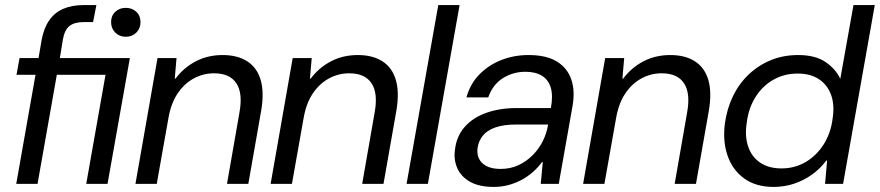

<svg xmlns="http://www.w3.org/2000/svg" viewBox="-20 -725 3469 757"><path d="M44 0 120 -430H45L57 -496H132L144 -567Q153 -615 174.5 -645.5Q196 -676 230 -690.5Q264 -705 310 -705H360L347 -638H311Q274 -638 254.5 -623Q235 -608 228 -570L216 -496H492L404 0H320L396 -430H204L128 0ZM476 -580Q451 -580 434.5 -596.5Q418 -613 418 -638Q418 -663 434.5 -678.5Q451 -694 476 -694Q501 -694 517.5 -678.5Q534 -663 534 -638Q534 -613 517.5 -596.5Q501 -580 476 -580Z M514 0 601 -496H676L669 -415H672Q704 -458 751.5 -483Q799 -508 858 -508Q916 -508 954.5 -483.5Q993 -459 1007.5 -410.5Q1022 -362 1010 -290L959 0H875L924 -281Q938 -357 912 -396.5Q886 -436 824 -436Q781 -436 743.5 -415.5Q706 -395 680 -356Q654 -317 644 -259L598 0Z M1047 0 1134 -496H1209L1202 -415H1205Q1237 -458 1284.5 -483Q1332 -508 1391 -508Q1449 -508 1487.5 -483.5Q1526 -459 1540.5 -410.5Q1555 -362 1543 -290L1492 0H1408L1457 -281Q1471 -357 1445 -396.5Q1419 -436 1357 -436Q1314 -436 1276.5 -415.5Q1239 -395 1213 -356Q1187 -317 1177 -259L1131 0Z M1583 0 1708 -705H1792L1667 0Z M1927 12Q1869 12 1833 -8.5Q1797 -29 1782.5 -63Q1768 -97 1774 -136Q1780 -188 1812 -224.5Q1844 -261 1897 -280Q1950 -299 2018 -299H2152Q2161 -348 2151.5 -379.5Q2142 -411 2116.5 -426.5Q2091 -442 2052 -442Q2003 -442 1963 -417Q1923 -392 1905 -341H1819Q1834 -395 1870.5 -432Q1907 -469 1957 -488.5Q2007 -508 2064 -508Q2134 -508 2175.5 -482.5Q2217 -457 2232.5 -411.5Q2248 -366 2237 -305L2183 0H2112L2120 -86H2117Q2100 -63 2079 -45Q2058 -27 2034 -14.5Q2010 -2 1983 5Q1956 12 1927 12ZM1954 -59Q1992 -59 2023.5 -73.5Q2055 -88 2080 -113Q2105 -138 2120.5 -169.5Q2136 -201 2141 -234H2014Q1966 -234 1933 -222.5Q1900 -211 1883.5 -190Q1867 -169 1863 -142Q1858 -104 1882 -81.5Q1906 -59 1954 -59Z M2279 0 2366 -496H2441L2434 -415H2437Q2469 -458 2516.5 -483Q2564 -508 2623 -508Q2681 -508 2719.5 -483.5Q2758 -459 2772.5 -410.5Q2787 -362 2775 -290L2724 0H2640L2689 -281Q2703 -357 2677 -396.5Q2651 -436 2589 -436Q2546 -436 2508.5 -415.5Q2471 -395 2445 -356Q2419 -317 2409 -259L2363 0Z M3030 12Q2960 12 2914 -21.5Q2868 -55 2848.5 -111.5Q2829 -168 2838 -238Q2846 -296 2869.5 -345Q2893 -394 2931 -430.5Q2969 -467 3018.5 -487.5Q3068 -508 3127 -508Q3195 -508 3235.5 -480Q3276 -452 3293 -414L3345 -705H3429L3304 0H3233L3241 -92H3238Q3213 -59 3180.5 -36Q3148 -13 3110 -0.5Q3072 12 3030 12ZM3061 -61Q3114 -61 3157 -86.5Q3200 -112 3228 -156.5Q3256 -201 3263 -259Q3271 -312 3256.5 -351.5Q3242 -391 3208.5 -413Q3175 -435 3125 -435Q3072 -435 3029 -410.5Q2986 -386 2958.5 -342Q2931 -298 2924 -240Q2916 -187 2930 -146.5Q2944 -106 2977.5 -83.5Q3011 -61 3061 -61Z"/></svg>

Font: DM Sans 36pt
Style: Italic
Weight: 400
Italic angle: -10°
Designer: Colophon Foundry, Jonny Pinhorn
Foundry: Colophon Foundry
Version: Version 4.004;gftools[0.9.30]